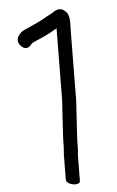

<svg xmlns="http://www.w3.org/2000/svg" viewBox="-103 -724 455 746"><g transform="rotate(5 124.0 -351.0)"><path d="M211 -14C226 -14 237.4 -20.8 236 -29L220.3 -123.4L216.9 -155.6L212.9 -179.5C211.6 -187.6 210.5 -195.9 209.6 -205.2L194.4 -338.7L149.4 -609C145.8 -630.8 145 -654.4 132.2 -673C128.7 -677 123.9 -680.7 117.7 -683.5C95.6 -696.9 76.2 -673.9 75.1 -673C63.8 -663 57.3 -659.8 41.3 -645.9C33.1 -638.5 10 -621.9 -26.5 -597.5C-34.5 -593 -40.5 -587.3 -45.2 -579.4C-49.3 -573.1 -63.6 -549.9 -37.8 -532C-11.4 -512.8 0.7 -539.8 4.1 -546.5C6.5 -549.3 34.1 -566.9 40.9 -571.5C51.7 -579.5 72.4 -592.9 84.4 -604.7C88.4 -608.1 90.1 -609.5 94 -612.2C94.1 -611.3 94.3 -610 94.4 -609L139.3 -339.3L154.3 -207.7C155.3 -197.7 156.5 -187.9 158 -179L161.6 -157.4L165.2 -124.1L181 -29C182.4 -20.8 196 -14 211 -14Z"/></g></svg>

Font: MewTooHand
Style: BdCondLta
Weight: 400
Designer: Mew Too, Robert Jablonski
Version: Version 0.77